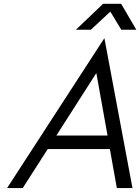

<svg xmlns="http://www.w3.org/2000/svg" viewBox="-20 -958 714 978"><path d="M511.7 -763.7 654.8 0H575.2L539.6 -198.7H223.1L95.7 0H16.1ZM527.8 -267.6 470.7 -585.9 267.1 -267.6ZM504.9 -938.5H597.2L674.3 -806.6H597.7L542 -898.9L442.9 -806.6H366.7Z"/></svg>

Font: Glacial Indifference
Style: Italic
Weight: 400
Designer: Alfredo Marco Pradil
Foundry: Alfredo Marco Pradil
Version: Version 1.312